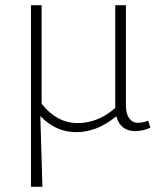

<svg xmlns="http://www.w3.org/2000/svg" viewBox="-20 -501 626 738"><path d="M99 217V-481H140V-102Q199 -28 278 -28Q357 -28 423 -86V-87V-481H464V-95Q464 -64 476.5 -46.5Q489 -29 510 -29Q528 -29 550 -37L558 -10Q528 3 500 3Q443 3 427 -54Q353 7 273 7Q194 7 135 -55L143 217Z"/></svg>

Font: Cantarell Light
Style: Regular
Weight: 300
Designer: Dave Crossland, Nikolaus Waxweiler, Florian Fecher, Jacques Le Bailly, Eben Sorkin, Alexei Vanyashin, Alexios Zavras, Em
Version: Version 0.303